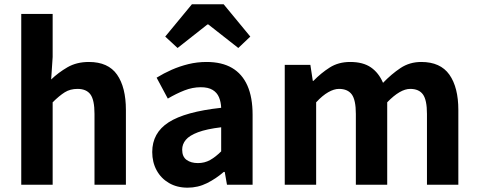

<svg xmlns="http://www.w3.org/2000/svg" viewBox="-20 -863 2235 897"><path d="M79.3 0V-797.9H226V-596.7L219 -491.7Q252.4 -523.8 295.1 -548.7Q337.9 -573.5 395.2 -573.5Q485.6 -573.5 526.9 -514.3Q568.2 -455 568.2 -349.1V0H421.5V-330.9Q421.5 -396 402.5 -421.9Q383.5 -447.7 342.1 -447.7Q307.9 -447.7 282.6 -431.9Q257.3 -416 226 -385.1V0Z M856.4 13.8Q806.9 13.8 769.6 -7.9Q732.4 -29.5 711.8 -67.2Q691.2 -105 691.2 -152.6Q691.2 -242.2 767.9 -291.6Q844.7 -341 1013.3 -359.4Q1012.2 -386.8 1003.1 -408.6Q994 -430.4 973.4 -442.9Q952.8 -455.5 918.1 -455.5Q879.3 -455.5 841.3 -440.5Q803.3 -425.6 764 -402.4L711.7 -500.1Q745.1 -520.7 782.2 -537.1Q819.3 -553.4 860.3 -563.5Q901.3 -573.5 945.1 -573.5Q1016.4 -573.5 1064 -545.7Q1111.6 -517.8 1135.9 -463Q1160.1 -408.3 1160.1 -327V0H1040.4L1029.9 -59.9H1025.4Q989.3 -28.4 947 -7.3Q904.8 13.8 856.4 13.8ZM904.7 -101.1Q936.1 -101.1 961.6 -115.4Q987.1 -129.7 1013.3 -155.8V-268.4Q945.4 -260.3 905.2 -245.2Q865 -230.1 848.1 -209.7Q831.1 -189.3 831.1 -163.8Q831.1 -130.8 851.7 -116Q872.3 -101.1 904.7 -101.1ZM751.9 -692.1 876.5 -843H1024.9L1149.4 -692.1L1093.3 -638.8L953.2 -748.8H949.2L809.6 -638.8Z M1310.3 0V-559.8H1430L1441.4 -485.1H1444.2Q1479.4 -521.4 1520.3 -547.5Q1561.2 -573.5 1615.9 -573.5Q1676.2 -573.5 1712.8 -548.2Q1749.4 -522.9 1769.5 -476Q1808.7 -516.9 1851.2 -545.2Q1893.8 -573.5 1948.1 -573.5Q2037.6 -573.5 2079.4 -514.3Q2121.3 -455 2121.3 -349.1V0H1974.7V-330.9Q1974.7 -396 1955.9 -421.9Q1937.1 -447.7 1896.5 -447.7Q1873.1 -447.7 1846.4 -432.2Q1819.7 -416.8 1789 -385.1V0H1642.5V-330.9Q1642.5 -396 1623.4 -421.9Q1604.3 -447.7 1563.7 -447.7Q1540.6 -447.7 1513.5 -432.2Q1486.4 -416.8 1457 -385.1V0Z"/></svg>

Font: Noto Sans SC Thin
Style: Regular
Weight: 100
Designer: Ryoko NISHIZUKA 西塚涼子 (kana, bopomofo & ideographs); Paul D. Hunt (Latin, Greek & Cyrillic); Sandoll Communications 산돌커뮤니
Foundry: Adobe
Version: Version 2.004-H2;hotconv 1.0.118;makeotfexe 2.5.65603